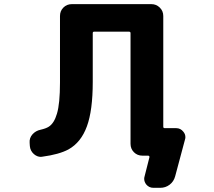

<svg xmlns="http://www.w3.org/2000/svg" viewBox="-20 -775 1040 933"><path d="M725.6 137.7Q704.1 137.7 690.4 121.1Q680.7 108.4 680.7 93.8Q680.7 87.9 682.6 82L706.1 -10.7Q707 -13.7 705.1 -16.1Q703.1 -18.6 700.2 -18.6H671.9Q647.5 -18.6 630.9 -35.2Q614.3 -51.8 614.3 -76.2V-614.3Q614.3 -621.1 606.4 -621.1H437.5Q430.7 -621.1 430.7 -614.3V-377Q430.7 -238.3 402.3 -161.1Q374 -83 312.5 -48.8Q266.6 -24.4 186.5 -13.7Q182.6 -12.7 178.7 -12.7Q160.2 -12.7 144.5 -26.4Q127 -42 125 -65.4L124 -81.1Q122.1 -104.5 137.7 -122.1Q153.3 -139.6 176.8 -144.5Q203.1 -150.4 216.8 -159.2Q243.2 -175.8 256.8 -222.7Q271.5 -271.5 271.5 -374V-697.3Q271.5 -721.7 288.1 -738.3Q304.7 -754.9 329.1 -754.9H715.8Q739.3 -754.9 756.3 -738.3Q773.4 -721.7 773.4 -697.3V-159.2Q773.4 -152.3 780.3 -152.3H835.9Q857.4 -152.3 871.1 -134.8Q880.9 -123 880.9 -108.4Q880.9 -102.5 878.9 -96.7L831.1 82Q824.2 107.4 804.2 122.6Q784.2 137.7 758.8 137.7Z"/></svg>

Font: Rounded Mgen+ 1mn bold
Style: Bold
Weight: 700
Designer: [Source Han Sans]
Ryoko NISHIZUKA  (kana & ideographs); Paul D. Hunt (Latin, Greek & Cyrillic); Wenlong ZHANG  (bopomofo
Version: Version 1.059.20150602